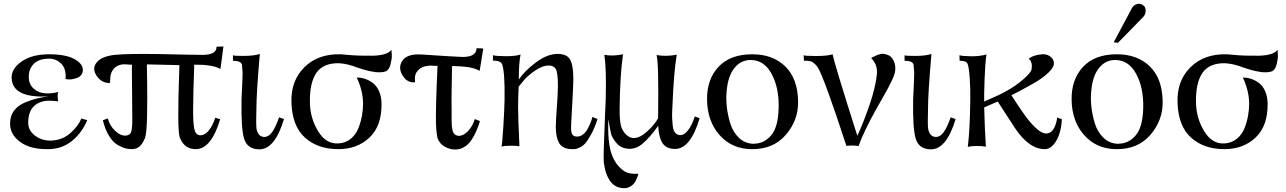

<svg xmlns="http://www.w3.org/2000/svg" viewBox="-20 -768 6751 1008"><path d="M438 -137Q410 -70 357 -27.5Q304 15 233 15Q123 17 68 -38Q32 -73 33 -121Q33 -160 54 -187.5Q75 -215 111.5 -230Q148 -245 173.5 -251Q199 -257 234 -262Q45 -252 41 -358Q39 -407 93.5 -445Q148 -483 237 -483Q326 -483 371.5 -457.5Q417 -432 415 -398Q413 -369 382 -358Q351 -347 324 -353V-352L323 -353H324Q329 -406 301.5 -433.5Q274 -461 235 -460Q183 -459 157 -432.5Q131 -406 131 -364Q131 -326 156.5 -303Q182 -280 220 -278Q251 -276 286 -285Q280 -271 285 -236Q235 -242 210 -237Q128 -218 128 -124Q128 -83 164.5 -55.5Q201 -28 251 -30Q310 -33 351.5 -71Q393 -109 407 -146Z M1153 -525Q1152 -517 1150.5 -504.5Q1149 -492 1145.5 -466Q1142 -440 1139.5 -422.5Q1137 -405 1137 -406Q1116 -418 1081.5 -423.5Q1047 -429 1023 -428H999Q1000 -427 998.5 -387.5Q997 -348 995.5 -291Q994 -234 994 -204Q993 -128 999.5 -94Q1006 -60 1029 -58Q1053 -56 1074.5 -81Q1096 -106 1110 -150L1136 -142Q1089 15 1008 15Q949 15 925 -43Q916 -65 916 -156Q916 -247 919 -334.5Q922 -422 922 -426L751 -430Q751 -427 752.5 -338Q754 -249 752 -157Q750 -65 741 -43Q728 -11 711.5 2Q695 15 671 15Q655 15 639 11Q623 7 598.5 -6.5Q574 -20 553 -53.5Q532 -87 520 -137L546 -146Q558 -103 589 -77Q620 -51 646 -57Q657 -59 663.5 -66.5Q670 -74 672 -90Q674 -106 674.5 -119Q675 -132 674.5 -158.5Q674 -185 674 -200Q674 -230 673.5 -291.5Q673 -353 672.5 -385Q672 -417 673 -428Q670 -428 656.5 -429Q643 -430 631.5 -430.5Q620 -431 604.5 -425.5Q589 -420 578 -408Q570 -399 565.5 -388Q561 -377 560 -369.5Q559 -362 558.5 -349.5Q558 -337 557 -332Q513 -332 488 -369Q460 -410 490 -443Q517 -473 583 -480Q652 -487 823 -484Q991 -480 1045 -480Q1117 -480 1117 -523Q1153 -523 1153 -525Z M1471 -143Q1423 16 1342 16Q1280 16 1262 -38Q1245 -93 1248 -247Q1249 -266 1251.5 -322Q1254 -378 1253.5 -390Q1253 -402 1250 -430Q1243 -449 1203 -449V-478Q1208 -474 1262.5 -474.5Q1317 -475 1344 -485Q1326 -278 1326 -192Q1326 -181 1325.5 -162Q1325 -143 1325 -132.5Q1325 -122 1325.5 -107Q1326 -92 1328.5 -84Q1331 -76 1335.5 -67.5Q1340 -59 1347.5 -54.5Q1355 -50 1365 -49Q1390 -48 1409 -75Q1428 -102 1445 -152Z M2035 -507Q2036 -496 2037 -479Q2038 -462 2030.5 -431Q2023 -400 2004 -393Q1993 -389 1978 -388.5Q1963 -388 1950.5 -389.5Q1938 -391 1921.5 -394.5Q1905 -398 1895 -401Q1885 -404 1871 -408.5Q1857 -413 1854 -414Q1806 -433 1761 -436Q1677 -438 1641 -385.5Q1605 -333 1607 -230Q1608 -149 1649.5 -80Q1691 -11 1756 -15Q1794 -17 1821.5 -39.5Q1849 -62 1862 -96Q1875 -130 1880.5 -161.5Q1886 -193 1886 -223Q1886 -290 1853 -361Q1874 -361 1895 -354.5Q1916 -348 1936 -333.5Q1956 -319 1969 -291.5Q1982 -264 1983 -226Q1985 -108 1920.5 -46.5Q1856 15 1756 15Q1648 15 1580.5 -46Q1513 -107 1510 -233Q1507 -345 1578.5 -415.5Q1650 -486 1768 -483Q1772 -483 1804 -480Q1836 -477 1867.5 -476Q1899 -475 1935.5 -475.5Q1972 -476 1999 -484Q2026 -492 2035 -507Z M2517 -513Q2516 -506 2514 -493.5Q2512 -481 2508 -455.5Q2504 -430 2501 -413L2498 -396Q2485 -404 2465.5 -409.5Q2446 -415 2427 -417Q2408 -419 2391 -420Q2374 -421 2363 -421H2353Q2353 -420 2352.5 -378.5Q2352 -337 2351 -288Q2350 -239 2351 -198Q2351 -180 2351 -163.5Q2351 -147 2351 -133Q2351 -119 2352 -107.5Q2353 -96 2355 -86.5Q2357 -77 2361 -70.5Q2365 -64 2371 -60Q2377 -56 2386 -55Q2410 -53 2434.5 -77Q2459 -101 2473 -143L2500 -132Q2484 -82 2465 -49Q2446 -16 2427.5 -3Q2409 10 2396 13.5Q2383 17 2369 17Q2342 17 2315.5 2.5Q2289 -12 2277 -42Q2268 -83 2268.5 -159Q2269 -235 2273 -328.5Q2277 -422 2277 -423Q2267 -421 2251.5 -423Q2236 -425 2214.5 -420.5Q2193 -416 2181 -404V-405Q2164 -389 2160.5 -374.5Q2157 -360 2159 -336Q2118 -332 2094 -371Q2069 -412 2091 -447Q2116 -487 2193 -482Q2369 -470 2409 -469Q2481 -469 2482 -515Q2483 -515 2492 -514.5Q2501 -514 2509 -514Z M3117 -143Q3102 -96 3084 -63.5Q3066 -31 3053 -16Q3040 -1 3023 6.5Q3006 14 3001 14.5Q2996 15 2985 15Q2935 15 2916.5 -15.5Q2898 -46 2898 -101Q2898 -131 2903.5 -206Q2909 -281 2909 -316Q2909 -385 2898.5 -404.5Q2888 -424 2862 -424Q2827 -424 2787 -396Q2747 -368 2725 -340L2703 -313Q2700 -256 2700 -206Q2700 -152 2707 0Q2696 -3 2662 -3Q2626 -3 2613 2Q2617 -15 2622.5 -103.5Q2628 -192 2629 -246Q2631 -390 2616 -431Q2608 -450 2568 -450V-478Q2586 -473 2637 -473Q2689 -473 2713 -482Q2704 -436 2704 -366V-350Q2732 -394 2792.5 -439.5Q2853 -485 2907 -485Q2956 -485 2973 -455.5Q2990 -426 2990 -354Q2990 -319 2984 -215.5Q2978 -112 2978 -96Q2978 -72 2985 -61.5Q2992 -51 3010 -51Q3028 -51 3043 -64Q3058 -77 3067.5 -96Q3077 -115 3082.5 -129.5Q3088 -144 3090 -154Z M3653 -147Q3605 14 3524 14Q3462 14 3446 -43Q3441 -60 3438.5 -76.5Q3436 -93 3436 -100V-108Q3390 -44 3352 -12.5Q3314 19 3269 12Q3235 7 3213.5 -20.5Q3192 -48 3187.5 -67.5Q3183 -87 3176 -131Q3175 -138 3174 -141Q3169 -23 3190.5 39.5Q3212 102 3261 133Q3285 147 3331 144Q3331 147 3329.5 152Q3328 157 3322.5 170.5Q3317 184 3309.5 194Q3302 204 3288 212Q3274 220 3257 220Q3169 220 3150 86Q3148 67 3150 7.5Q3152 -52 3155.5 -140Q3159 -228 3160 -249Q3164 -406 3153 -480Q3197 -472 3251 -483Q3235 -377 3233 -197Q3232 -124 3244.5 -94.5Q3257 -65 3282 -50Q3321 -29 3373 -74Q3392 -90 3407.5 -108.5Q3423 -127 3429.5 -138Q3436 -149 3435 -149Q3439 -437 3427 -479Q3480 -470 3533 -481Q3517 -387 3510 -205Q3508 -170 3508.5 -152.5Q3509 -135 3511.5 -110.5Q3514 -86 3522.5 -74Q3531 -62 3546 -59Q3569 -55 3591 -82.5Q3613 -110 3628 -157Z M4170 -233Q4171 -135 4104.5 -59Q4038 17 3925 15Q3823 14 3758.5 -58Q3694 -130 3692 -243Q3690 -350 3751.5 -416.5Q3813 -483 3929 -483H3930Q4038 -483 4103.5 -418.5Q4169 -354 4170 -233ZM4068 -204Q4070 -308 4031 -380Q3992 -452 3923 -453Q3871 -454 3836.5 -412Q3802 -370 3795 -290Q3791 -253 3795.5 -209.5Q3800 -166 3814 -120Q3828 -74 3860.5 -43.5Q3893 -13 3940 -13L3941 -14Q3991 -14 4028.5 -57.5Q4066 -101 4068 -204Z M4680 -419Q4682 -404 4678 -386.5Q4674 -369 4662.5 -345.5Q4651 -322 4641.5 -304Q4632 -286 4613 -253Q4594 -220 4584 -202Q4514 -77 4487 0Q4480 -4 4456.5 -4Q4433 -4 4424 -2V-1Q4306 -362 4273 -415Q4266 -425 4258 -432Q4250 -439 4245 -442.5Q4240 -446 4229.5 -447.5Q4219 -449 4216 -449Q4213 -449 4201 -449L4199 -478Q4206 -474 4265 -474Q4324 -474 4351 -483Q4363 -426 4481 -55Q4512 -121 4544.5 -215.5Q4577 -310 4584 -381Q4585 -396 4582.5 -410Q4580 -424 4575 -433.5Q4570 -443 4565 -450Q4560 -457 4557 -460L4553 -463L4560 -467Q4567 -471 4580.5 -477Q4594 -483 4607 -485Q4613 -486 4621 -485Q4629 -484 4642.5 -479Q4656 -474 4666.5 -458.5Q4677 -443 4680 -419Z M4997 -143Q4949 16 4868 16Q4806 16 4788 -38Q4771 -93 4774 -247Q4775 -266 4777.5 -322Q4780 -378 4779.5 -390Q4779 -402 4776 -430Q4769 -449 4729 -449V-478Q4734 -474 4788.5 -474.5Q4843 -475 4870 -485Q4852 -278 4852 -192Q4852 -181 4851.5 -162Q4851 -143 4851 -132.5Q4851 -122 4851.5 -107Q4852 -92 4854.5 -84Q4857 -76 4861.5 -67.5Q4866 -59 4873.5 -54.5Q4881 -50 4891 -49Q4916 -48 4935 -75Q4954 -102 4971 -152Z M5555 -142Q5551 -72 5525.5 -29Q5500 14 5467 15Q5382 16 5307 -98L5218 -235L5147 -204Q5150 -83 5156 2Q5137 -2 5106.5 -1.5Q5076 -1 5061 3V2Q5072 -84 5074 -247Q5075 -301 5071 -358.5Q5067 -416 5060 -432Q5055 -449 5018 -449L5017 -478Q5034 -473 5078 -472.5Q5122 -472 5159 -482Q5152 -437 5149 -350.5Q5146 -264 5147 -235L5165 -243Q5184 -251 5214.5 -265Q5245 -279 5267 -292Q5311 -316 5350.5 -350Q5390 -384 5395 -401Q5399 -421 5396 -434Q5393 -447 5387 -453L5381 -459Q5403 -479 5450 -483Q5460 -484 5472.5 -481.5Q5485 -479 5499 -467Q5513 -455 5513 -434Q5513 -414 5483 -385.5Q5453 -357 5406.5 -330.5Q5360 -304 5334 -290.5Q5308 -277 5290 -268L5304 -246Q5318 -224 5340 -192Q5362 -160 5377 -141Q5439 -64 5475 -67Q5501 -70 5514 -95.5Q5527 -121 5530 -151Z M5986 -737Q5996 -727 5994.5 -708.5Q5993 -690 5982 -679L5849 -543L5827 -546L5924 -728Q5932 -742 5950.5 -747Q5969 -752 5986 -737ZM6084 -233Q6085 -135 6018.5 -59Q5952 17 5839 15Q5737 14 5672.5 -58Q5608 -130 5606 -243Q5604 -350 5665.5 -416.5Q5727 -483 5843 -483H5844Q5952 -483 6017.5 -418.5Q6083 -354 6084 -233ZM5982 -204Q5984 -308 5945 -380Q5906 -452 5837 -453Q5785 -454 5750.5 -412Q5716 -370 5709 -290Q5705 -253 5709.5 -209.5Q5714 -166 5728 -120Q5742 -74 5774.5 -43.5Q5807 -13 5854 -13L5855 -14Q5905 -14 5942.5 -57.5Q5980 -101 5982 -204Z M6687 -507Q6688 -496 6689 -479Q6690 -462 6682.5 -431Q6675 -400 6656 -393Q6645 -389 6630 -388.5Q6615 -388 6602.5 -389.5Q6590 -391 6573.5 -394.5Q6557 -398 6547 -401Q6537 -404 6523 -408.5Q6509 -413 6506 -414Q6458 -433 6413 -436Q6329 -438 6293 -385.5Q6257 -333 6259 -230Q6260 -149 6301.5 -80Q6343 -11 6408 -15Q6446 -17 6473.5 -39.5Q6501 -62 6514 -96Q6527 -130 6532.5 -161.5Q6538 -193 6538 -223Q6538 -290 6505 -361Q6526 -361 6547 -354.5Q6568 -348 6588 -333.5Q6608 -319 6621 -291.5Q6634 -264 6635 -226Q6637 -108 6572.5 -46.5Q6508 15 6408 15Q6300 15 6232.5 -46Q6165 -107 6162 -233Q6159 -345 6230.5 -415.5Q6302 -486 6420 -483Q6424 -483 6456 -480Q6488 -477 6519.5 -476Q6551 -475 6587.5 -475.5Q6624 -476 6651 -484Q6678 -492 6687 -507Z"/></svg>

Font: GFS Artemisia
Style: Regular
Weight: 400
Designer: Takis Katsoulidis and George D. Matthiopoulos
Foundry: Takis Katsoulidis and George D. Matthiopoulos
Version: Version 1.0